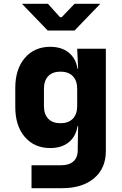

<svg xmlns="http://www.w3.org/2000/svg" viewBox="-20 -805 640 1005"><path d="M384 -550H534V-14Q534 76 472.5 128Q411 180 305 180H145V60H300Q342 60 364.5 39.5Q387 19 387 -19V-40L389 -145H386Q377 -90 339.5 -60Q302 -30 243 -30Q160 -30 110 -88Q60 -146 60 -245V-345Q60 -443 110 -501.5Q160 -560 243 -560Q302 -560 339.5 -530Q377 -500 386 -445H389ZM384 -250V-340Q384 -383 361 -406.5Q338 -430 297 -430Q255 -430 232.5 -406.5Q210 -383 210 -340V-250Q210 -207 232.5 -183.5Q255 -160 297 -160Q338 -160 361 -183.5Q384 -207 384 -250ZM370 -645H230L95 -785H231L294 -715H303L370 -785H505Z"/></svg>

Font: JetBrains Mono Extra Bold
Style: Regular
Weight: 800
Monospace: yes
Designer: Philipp Nurullin, Konstantin Bulenkov
Foundry: JetBrains
Version: 2.002